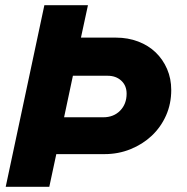

<svg xmlns="http://www.w3.org/2000/svg" viewBox="-20 -720 721 740"><path d="M2 0Q40 -176 76.5 -350Q113 -524 151 -700H319Q312 -668 305.5 -637.5Q299 -607 292 -575H427Q473 -575 512.5 -560Q552 -545 580 -518Q608 -491 624 -454Q640 -417 640 -373Q640 -320 620 -275Q600 -230 565 -197Q530 -164 483 -145Q436 -126 383 -126H197L170 0ZM395 -428H261Q253 -388 244 -348Q235 -308 227 -268H340H378Q418 -268 443 -293.5Q468 -319 468 -359Q468 -390 447.5 -409Q427 -428 395 -428Z"/></svg>

Font: Rosa Sans Black
Style: Italic
Weight: 900
Italic angle: -12°
Designer: Pentagram / MCKL
Foundry: Pentagram / MCKL
Version: Version 1.005;September 16, 2019;FontCreator 11.5.0.2425 64-